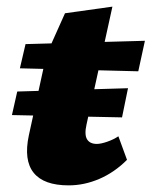

<svg xmlns="http://www.w3.org/2000/svg" viewBox="-20 -549 457 579"><path d="M187 10Q112 10 81.5 -28Q51 -66 67 -141L120 -384L176 -509L319 -529L241 -174Q234 -143 242.5 -129Q251 -115 272 -115Q284 -115 303 -121.5Q322 -128 337 -138L363 -67Q325 -29 279.5 -9.5Q234 10 187 10ZM16 -202 32 -273 366 -283 348 -195ZM40 -343 57 -416 417 -426 397 -334Z"/></svg>

Font: Ysabeau Infant Black
Style: Italic
Weight: 900
Italic angle: -12°
Designer: Christian Thalmann (Catharsis Fonts)
Version: Version 2.001;gftools[0.9.30]; featfreeze: ss01,ss02,lnum